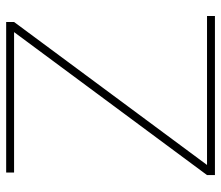

<svg xmlns="http://www.w3.org/2000/svg" viewBox="-66 -634 700 607"><g transform="rotate(-90 283.5 -330.0)"><path d="M66 -25H537V0H34V-25L486 -635H42V-660H518V-635Z"/></g></svg>

Font: Elaine Sans ExtraLight
Style: Regular
Weight: 275
Designer: Wei Huang
Foundry: Wei Huang
Version: Version 2.001;December 24, 2019;FontCreator 12.0.0.2547 64-b